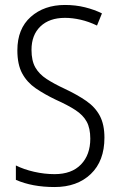

<svg xmlns="http://www.w3.org/2000/svg" viewBox="-20 -795 485 774"><path d="M401 -240Q401 -146 346 -93.5Q291 -41 200 -41Q110 -41 44 -70V-128Q76 -112 117.5 -102.5Q159 -93 200 -93Q269 -93 306.5 -132Q344 -171 344 -236Q344 -278 329.5 -304.5Q315 -331 284.5 -351Q254 -371 205 -393Q159 -415 124 -439Q89 -463 69.5 -499Q50 -535 50 -592Q50 -679 104 -727Q158 -775 242 -775Q285 -775 323 -765.5Q361 -756 391 -741L371 -692Q338 -708 305 -715.5Q272 -723 242 -723Q179 -723 143 -688.5Q107 -654 107 -594Q107 -550 122.5 -523Q138 -496 168 -476.5Q198 -457 241 -437Q292 -413 328 -388Q364 -363 382.5 -328Q401 -293 401 -240Z"/></svg>

Font: Noto Sans Tamil UI Condensed Light
Style: Regular
Weight: 300
Width: 3
Designer: Jelle Bosma - Monotype Design Team
Foundry: Monotype Imaging Inc.
Version: Version 2.004; ttfautohint (v1.8.4.7-5d5b)